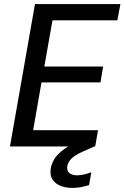

<svg xmlns="http://www.w3.org/2000/svg" viewBox="-20 -720 612 944"><path d="M29 0 152 -700H572L557 -620H238L198 -393H487L474 -315H184L143 -80H462L448 0ZM336 204Q304 204 277.5 193.5Q251 183 237.5 161.5Q224 140 230 105Q235 80 250.5 57Q266 34 297 12Q328 -10 378 -29L432 -51L448 -2L388 25Q349 42 331.5 59.5Q314 77 311 96Q307 117 320 129.5Q333 142 359 142Q374 142 392 138Q410 134 429 127L418 190Q399 196 378 200Q357 204 336 204Z"/></svg>

Font: DM Sans 17pt Medium
Style: Italic
Weight: 500
Italic angle: -10°
Version: Version 4.004;gftools[0.9.30]